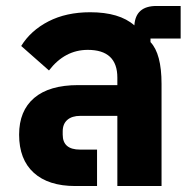

<svg xmlns="http://www.w3.org/2000/svg" viewBox="-20 -623 653 643"><path d="M585 -494H484V-482Q521 -443 521 -342V0H373V-235H249Q221 -235 205.5 -221.5Q190 -208 190 -183V-172Q190 -122 248 -122H305V0H232Q142 0 93 -44.5Q44 -89 44 -172Q44 -252 94.5 -295Q145 -338 242 -338H373V-363Q373 -456 274 -456Q197 -456 144 -387L51 -469Q83 -521 142.5 -551.5Q202 -582 282 -582Q380 -582 430 -538Q434 -603 504 -603H585Z"/></svg>

Font: Anuphan
Style: Bold
Weight: 700
Designer: Mike Abbink, Paul van der Laan, Pieter van Rosmalen, Mint Tantisuwanna
Foundry: Bold Monday; Cadson Demak
Version: Version 3.002;hotconv 1.0.109;makeotfexe 2.5.65596